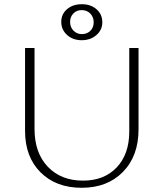

<svg xmlns="http://www.w3.org/2000/svg" viewBox="-20 -886 777 912"><path d="M369 -866Q411 -866 438.5 -842Q466 -818 466 -780Q466 -744 438 -719.5Q410 -695 368 -695Q326 -695 298.5 -720Q271 -745 271 -782Q271 -819 298.5 -842.5Q326 -866 369 -866ZM368 -838Q344 -838 328.5 -822Q313 -806 313 -782Q313 -757 329 -740.5Q345 -724 369 -724Q393 -724 409 -739.5Q425 -755 425 -780Q425 -805 409 -821.5Q393 -838 368 -838ZM99 -264V-658H144V-274Q144 -160 207 -94Q270 -28 374 -28Q475 -28 534.5 -91Q594 -154 594 -261V-658H638V-271Q638 -145 564 -69.5Q490 6 368 6Q246 6 172.5 -67.5Q99 -141 99 -264Z"/></svg>

Font: EauTestInfant Light
Style: Regular
Weight: 300
Designer: Christian Thalmann (Catharsis Fonts)
Version: Version 0.001;PS 000.001;hotconv 1.0.88;makeotf.lib2.5.64775